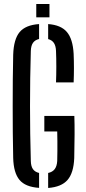

<svg xmlns="http://www.w3.org/2000/svg" viewBox="-20 -926 425 953"><path d="M174 6.5Q106 2 76.8 -33Q47.5 -68 45.5 -141.5Q44 -203.5 43.5 -268.2Q43 -333 43 -398.5Q43 -464 43.5 -528.8Q44 -593.5 45.5 -654.5Q48 -731.5 77.5 -766.8Q107 -802 174 -806.5V-732.5Q153.5 -727.5 143.8 -713.5Q134 -699.5 133 -673.5Q131 -606.5 130 -537.8Q129 -469 129 -400.2Q129 -331.5 130 -263Q131 -194.5 133 -127Q133.5 -101.5 143.2 -87Q153 -72.5 174 -67.5ZM219 7V-67.5Q240.5 -72 251.5 -86.5Q262.5 -101 264 -127Q264.5 -150 264.8 -175.2Q265 -200.5 264.8 -225.5Q264.5 -250.5 264 -273.5H200V-350.5H349Q350.5 -310.5 350.2 -258Q350 -205.5 348.5 -141.5Q345.5 -67.5 315.2 -32.8Q285 2 219 7ZM258 -517Q259.5 -554.5 259.5 -595.5Q259.5 -636.5 258 -673.5Q257 -698.5 247.5 -712.8Q238 -727 219 -732V-806.5Q282.5 -802 312 -767.2Q341.5 -732.5 345.5 -659Q347 -624.5 347 -588.2Q347 -552 345.5 -517ZM160 -840V-906H225.5V-840Z"/></svg>

Font: Big Shoulders Stencil Display Thin SemiBold
Style: Regular
Weight: 600
Version: Version 2.001